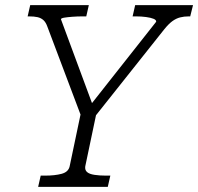

<svg xmlns="http://www.w3.org/2000/svg" viewBox="-20 -730 774 750"><path d="M129 0 139 -44H157Q194 -44 220.5 -51Q247 -58 252 -80L298 -299L300 -268L165 -626Q159 -643 149.5 -651.5Q140 -660 126.5 -663Q113 -666 94 -666H88L98 -710H327L317 -666H303Q282 -666 262.5 -664.5Q243 -663 231 -661Q219 -659 218 -655L348 -304L317 -299L590 -645Q591 -652 580 -656.5Q569 -661 550.5 -663.5Q532 -666 511 -666H498L508 -710H734L723 -666H717Q699 -666 683.5 -662Q668 -658 653.5 -647.5Q639 -637 622 -616L344 -266L359 -299L313 -80Q311 -66 320 -58Q329 -50 349 -47Q369 -44 393 -44H411L401 0Z"/></svg>

Font: Roboto Serif ExtraLight
Style: Italic
Weight: 250
Italic angle: -10°
Designer: Greg Gazdowicz
Foundry: Commercial Type
Version: Version 1.008